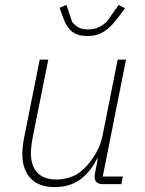

<svg xmlns="http://www.w3.org/2000/svg" viewBox="-20 -751 591 783"><path d="M142 -508H177L113 -189Q110 -173 108 -155.5Q106 -138 106 -128Q106 -74 132.5 -46.5Q159 -19 211 -19Q244 -19 275.5 -31.5Q307 -44 335 -76Q355 -98 373 -129.5Q391 -161 399 -202L460 -508H494L399 -31H481L475 0H399Q383 0 374.5 -7.5Q366 -15 366 -29Q366 -34 366.5 -38.5Q367 -43 368 -48L379 -104H376Q347 -47 305 -17.5Q263 12 203 12Q139 12 105 -23.5Q71 -59 71 -123Q71 -137 73 -154.5Q75 -172 78 -188ZM336 -604Q297 -604 274 -622Q251 -640 239 -675L223 -719L251 -731L274 -662Q286 -646 301.5 -638.5Q317 -631 338 -631Q361 -631 379 -638.5Q397 -646 415 -662L464 -731L490 -717L458 -675Q432 -640 403.5 -622Q375 -604 336 -604Z"/></svg>

Font: IBM Plex Sans ExtraLight
Style: Italic
Weight: 250
Italic angle: -11.31°
Designer: Mike Abbink, Paul van der Laan, Pieter van Rosmalen
Foundry: Bold Monday
Version: Version 3.201